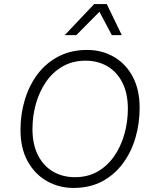

<svg xmlns="http://www.w3.org/2000/svg" viewBox="-20 -916 752 946"><path d="M342 10Q271 10 211.5 -23.5Q152 -57 116.5 -121Q81 -185 81 -276Q81 -354 102.5 -425Q124 -496 165.5 -551Q207 -606 268.5 -638Q330 -670 410 -670Q481 -670 540 -636.5Q599 -603 633.5 -539Q668 -475 668 -384Q668 -307 647 -236Q626 -165 584.5 -109.5Q543 -54 482.5 -22Q422 10 342 10ZM349 -43Q413 -43 461.5 -71Q510 -99 543 -147Q576 -195 593 -255.5Q610 -316 610 -380Q610 -456 583 -509Q556 -562 509 -589.5Q462 -617 402 -617Q338 -617 289 -589Q240 -561 207 -513Q174 -465 157 -405Q140 -345 140 -280Q140 -205 167 -151.5Q194 -98 241.5 -70.5Q289 -43 349 -43ZM506 -896 580 -743H531L470 -858L356 -743H299L444 -896Z"/></svg>

Font: Kantumruy Pro Light
Style: Italic
Weight: 300
Italic angle: -13°
Version: Version 1.002